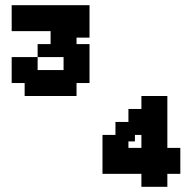

<svg xmlns="http://www.w3.org/2000/svg" viewBox="-20 -720 740 740"><path d="M25 -700V-600H175V-550H125V-500H225V-450H125V-500H25V-400H75V-350H275V-400H325V-550H275V-575H325V-700ZM375 -50H525V0H625V-50H675V-150H625V-350H525V-300H475V-250H425V-200H375ZM475 -150V-175H500V-200H525V-150Z"/></svg>

Font: LS-VG5000 Bold
Style: Regular
Weight: 400
Designer: Justin Bihan, 2021
Foundry: Justin Bihan, 2021
Version: Version 1.000;Glyphs 3.1.2 (3151)